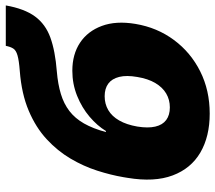

<svg xmlns="http://www.w3.org/2000/svg" viewBox="-62 -706 779 696"><g transform="rotate(-90 328.0 -358.5)"><path d="M263.7 11.7Q180.7 11.7 122.6 -22.2Q64.5 -56.2 39.6 -122.6Q14.6 -189 30.8 -286.1L33.2 -300.8Q41 -346.7 56.9 -396.2Q72.8 -445.8 100.6 -492.9Q128.4 -540 170.9 -579.3Q213.4 -618.7 274.4 -644.5Q335.4 -670.4 418.5 -676.8Q456.5 -679.7 474.9 -685.1Q493.2 -690.4 499.5 -700.4Q505.9 -710.4 509.3 -727.5H655.8Q644 -660.2 616 -621.8Q587.9 -583.5 539.3 -565.9Q490.7 -548.3 416.5 -542.5Q370.1 -538.6 334.7 -527.8Q299.3 -517.1 272.9 -496.8Q246.6 -476.6 228 -444.1Q209.5 -411.6 196.8 -364.7H200.7Q219.7 -396 252.4 -423.8Q285.2 -451.7 328.1 -469Q371.1 -486.3 418.9 -486.3Q478.5 -486.3 520.5 -458.5Q562.5 -430.7 581.5 -379.4Q600.6 -328.1 588.9 -257.8Q575.7 -178.7 530.5 -117.9Q485.4 -57.1 416.7 -22.7Q348.1 11.7 263.7 11.7ZM286.1 -132.8Q314 -132.8 336.4 -146Q358.9 -159.2 374.5 -185.5Q390.1 -211.9 396.5 -251Q403.3 -290 396.7 -316.4Q390.1 -342.8 372.3 -356Q354.5 -369.1 326.7 -369.1Q298.8 -369.1 276.4 -356Q253.9 -342.8 238.8 -316.4Q223.6 -290 216.8 -251Q210.4 -211.9 216.6 -185.5Q222.7 -159.2 240.5 -146Q258.3 -132.8 286.1 -132.8Z"/></g></svg>

Font: Inter 17pt Black
Style: Italic
Weight: 900
Italic angle: -9.3988°
Version: Version 4.001;git-66647c0bb